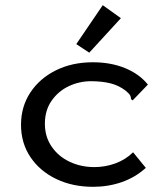

<svg xmlns="http://www.w3.org/2000/svg" viewBox="-20 -709 640 740"><path d="M339 11Q259 11 196 -19.5Q133 -50 97 -104Q61 -158 61 -228Q61 -298 97 -352.5Q133 -407 195.5 -438Q258 -469 338 -469Q407 -469 462 -446.5Q517 -424 550 -383L498 -329L491 -322L485 -327Q485 -335 481.5 -341.5Q478 -348 465 -359Q438 -380 405 -388Q372 -396 331 -396Q286 -396 245.5 -377Q205 -358 179 -321Q153 -284 153 -232Q153 -182 179 -144Q205 -106 248.5 -85.5Q292 -65 344 -65Q385 -65 424 -79Q463 -93 493 -122L542 -62Q501 -25 449 -7Q397 11 339 11ZM324 -506 274 -539 376 -689 446 -639Z"/></svg>

Font: Inconsolata Expanded Medium
Style: Regular
Weight: 500
Width: 7
Monospace: yes
Designer: Raph Levien, Cyreal, Brenton Simpson
Foundry: Raph Levien, Cyreal, Google
Version: Version 3.001; ttfautohint (v1.8.2.53-6de2)